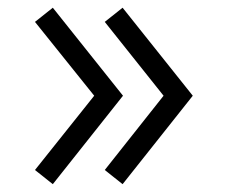

<svg xmlns="http://www.w3.org/2000/svg" viewBox="-20 -575 598 493"><path d="M115.6 -102.1 69.8 -138.5 221.9 -329.2 69.8 -518.8 115.6 -555.2 295.8 -329.2ZM294.8 -102.1 249 -138.5 400 -329.2 249 -518.8 294.8 -555.2 475 -329.2Z"/></svg>

Font: Manrope3
Style: Regular
Weight: 400
Width: 4
Designer: Mikhail Sharanda
Foundry: Mikhail Sharanda
Version: Version 3.000;PS 003.000;hotconv 1.0.88;makeotf.lib2.5.64775